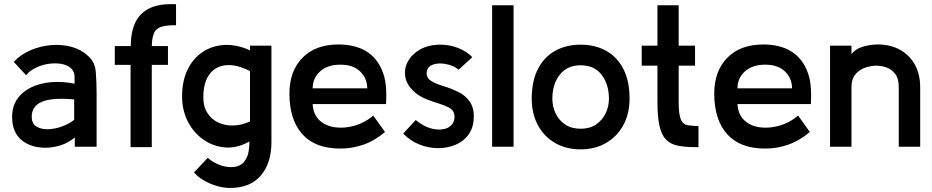

<svg xmlns="http://www.w3.org/2000/svg" viewBox="-20 -726 4613 950"><path d="M197 5Q124 2 82 -37Q40 -76 40 -147Q40 -200 65.5 -236.5Q91 -273 135 -294Q179 -315 234.5 -319.5Q290 -324 349 -312V-344Q349 -373 330.5 -389Q312 -405 282.5 -410Q253 -415 219.5 -410Q186 -405 156.5 -390.5Q127 -376 109 -354L48 -420Q83 -457 132.5 -478Q182 -499 235.5 -503Q289 -507 336.5 -493.5Q384 -480 417 -448Q450 -419 454 -370Q458 -321 458 -260V0H350V-46Q317 -18 277 -6Q237 6 197 5ZM347 -133V-234Q238 -244 187.5 -222.5Q137 -201 137 -148Q137 -115 159.5 -100.5Q182 -86 215.5 -86.5Q249 -87 284.5 -99.5Q320 -112 347 -133Z M851 -601Q803 -602 777 -593Q751 -584 741.5 -561Q732 -538 731 -498H811V-405H731V2H626V-405H548V-498H627Q627 -566 649 -613.5Q671 -661 720 -685Q769 -709 851 -705Z M1118 204Q1085 204 1050.5 193.5Q1016 183 986.5 165.5Q957 148 940 127L1008 55Q1037 81 1074.5 93Q1112 105 1145 99Q1178 93 1195 64Q1206 46 1210 24Q1214 2 1214 -26Q1154 8 1095 3.5Q1036 -1 987.5 -34.5Q939 -68 910.5 -122.5Q882 -177 881 -244Q880 -322 907 -379Q934 -436 981.5 -468Q1029 -500 1089.5 -503.5Q1150 -507 1217 -477V-500H1323V-22Q1323 81 1270.5 142.5Q1218 204 1118 204ZM986 -244Q986 -198 1006.5 -166.5Q1027 -135 1060.5 -119.5Q1094 -104 1134.5 -105Q1175 -106 1217 -125V-374Q1152 -408 1099.5 -403.5Q1047 -399 1016.5 -358.5Q986 -318 986 -244Z M1890 -211H1527Q1530 -159 1561 -130.5Q1592 -102 1638.5 -96Q1685 -90 1735.5 -104.5Q1786 -119 1827 -154L1885 -73Q1833 -29 1777.5 -10Q1722 9 1667 9Q1541 10 1476.5 -61.5Q1412 -133 1412 -263Q1412 -374 1476.5 -440Q1541 -506 1655 -506Q1817 -505 1870 -379Q1885 -344 1889 -303Q1893 -262 1890 -211ZM1664 -406Q1600 -406 1563.5 -372.5Q1527 -339 1527 -289H1797Q1797 -338 1762.5 -372Q1728 -406 1664 -406Z M1975 -65 2037 -132Q2095 -85 2152 -85Q2168 -85 2183 -89Q2198 -93 2209 -103Q2223 -114 2227 -132Q2231 -150 2227 -163Q2222 -183 2201 -194Q2180 -205 2150.5 -214Q2121 -223 2090.5 -235Q2060 -247 2035 -267Q1994 -302 1986 -342.5Q1978 -383 1997 -419.5Q2016 -456 2055.5 -479.5Q2095 -503 2151 -505Q2203 -506 2247 -488.5Q2291 -471 2317 -443L2249 -381Q2231 -397 2205 -404.5Q2179 -412 2156 -412Q2130 -412 2111 -401Q2092 -390 2091 -364Q2091 -339 2114 -325Q2137 -311 2172.5 -300.5Q2208 -290 2244 -273Q2281 -256 2304 -223.5Q2327 -191 2324 -140Q2322 -92 2297.5 -59Q2273 -26 2233.5 -9.5Q2194 7 2148 7Q2102 7 2056.5 -10.5Q2011 -28 1975 -65Z M2521 0H2415V-700H2521Z M2853 13Q2781 13 2726.5 -18.5Q2672 -50 2641.5 -106.5Q2611 -163 2611 -238Q2611 -326 2642 -385.5Q2673 -445 2727.5 -475Q2782 -505 2853 -505Q2924 -505 2978.5 -475Q3033 -445 3064 -385.5Q3095 -326 3095 -238Q3095 -163 3064 -106.5Q3033 -50 2978.5 -18.5Q2924 13 2853 13ZM2853 -89Q2898 -89 2929 -110Q2960 -131 2976.5 -165Q2993 -199 2993 -238Q2993 -308 2957 -355.5Q2921 -403 2853 -403Q2786 -403 2749.5 -356Q2713 -309 2713 -238Q2713 -198 2729.5 -164Q2746 -130 2777 -109.5Q2808 -89 2853 -89Z M3233 -223V-401H3155V-500H3233V-700H3338V-500H3419V-401H3338V-223Q3338 -178 3343.5 -153Q3349 -128 3359.5 -118Q3370 -108 3384.5 -106Q3399 -104 3416 -103H3436V2H3419Q3366 2 3330.5 -6Q3295 -14 3273.5 -37.5Q3252 -61 3242.5 -105.5Q3233 -150 3233 -223Z M3992 -211H3629Q3632 -159 3663 -130.5Q3694 -102 3740.5 -96Q3787 -90 3837.5 -104.5Q3888 -119 3929 -154L3987 -73Q3935 -29 3879.5 -10Q3824 9 3769 9Q3643 10 3578.5 -61.5Q3514 -133 3514 -263Q3514 -374 3578.5 -440Q3643 -506 3757 -506Q3919 -505 3972 -379Q3987 -344 3991 -303Q3995 -262 3992 -211ZM3766 -406Q3702 -406 3665.5 -372.5Q3629 -339 3629 -289H3899Q3899 -338 3864.5 -372Q3830 -406 3766 -406Z M4533 0H4427V-294Q4427 -337 4409.5 -360Q4392 -383 4366.5 -392Q4341 -401 4316 -401Q4292 -401 4263 -392Q4234 -383 4213.5 -359.5Q4193 -336 4193 -294V0H4087V-500H4193V-458Q4212 -484 4249.5 -495Q4287 -506 4323 -506Q4385 -506 4432.5 -480Q4480 -454 4506.5 -406.5Q4533 -359 4533 -294Z"/></svg>

Font: Kulim Park SemiBold
Style: Regular
Weight: 600
Designer: Noponies / Dale Sattler
Foundry: Noponies
Version: Version 1.000; ttfautohint (v1.8.3)